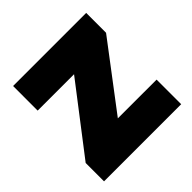

<svg xmlns="http://www.w3.org/2000/svg" viewBox="-150 -680 806 806"><g transform="rotate(-45 253.5 -276.5)"><path d="M482 0H24V-109L253 -407H37V-553H471V-435L252 -146H482Z"/></g></svg>

Font: Noto Sans Hebrew Black
Style: Regular
Weight: 900
Designer: Monotype Design Team
Foundry: Monotype Imaging Inc.
Version: Version 2.003